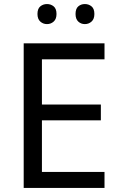

<svg xmlns="http://www.w3.org/2000/svg" viewBox="-20 -928 596 948"><path d="M496 0H97V-714H496V-635H187V-412H478V-334H187V-79H496ZM165 -859Q165 -885 179 -896.5Q193 -908 212 -908Q231 -908 245 -896.5Q259 -885 259 -859Q259 -834 245 -821.5Q231 -809 212 -809Q193 -809 179 -821.5Q165 -834 165 -859ZM353 -859Q353 -885 366.5 -896.5Q380 -908 399 -908Q418 -908 432 -896.5Q446 -885 446 -859Q446 -834 432 -821.5Q418 -809 399 -809Q380 -809 366.5 -821.5Q353 -834 353 -859Z"/></svg>

Font: Noto Sans Gunjala Gondi Semibold
Style: Regular
Weight: 600
Designer: Ek Type
Foundry: Ek Type
Version: Version 1.004; ttfautohint (v1.8.4.7-5d5b)